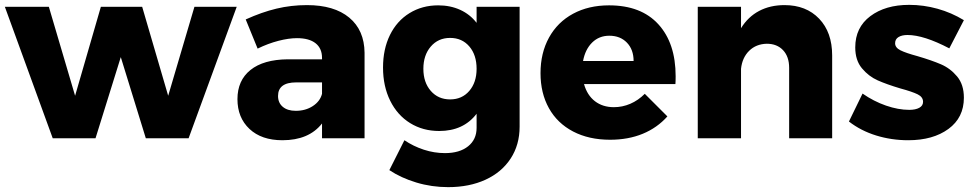

<svg xmlns="http://www.w3.org/2000/svg" viewBox="-25 -569 4014 790"><path d="M-5 -541H176L284 -175L390 -541H560L667 -175L775 -541H949L751 0H575L472 -334L368 0H192Z M1475 -352V0H1300V-61Q1246 8 1137 8Q1051 8 1001.5 -38.5Q952 -85 952 -161Q952 -238 1005.5 -281Q1059 -324 1159 -325H1300V-331Q1300 -370 1273.5 -391Q1247 -412 1197 -412Q1163 -412 1120.5 -401Q1078 -390 1035 -369L986 -489Q1052 -519 1112.5 -533.5Q1173 -548 1238 -548Q1350 -548 1412 -496.5Q1474 -445 1475 -352ZM1300 -183V-230H1194Q1119 -230 1119 -174Q1119 -146 1138.5 -129.5Q1158 -113 1192 -113Q1232 -113 1262 -132.5Q1292 -152 1300 -183Z M2113 -541V-48Q2113 27 2076 83.5Q2039 140 1972.5 170.5Q1906 201 1819 201Q1751 201 1688 182Q1625 163 1577 131L1639 8Q1676 33 1719 47Q1762 61 1806 61Q1866 61 1901 33Q1936 5 1936 -43V-101Q1882 -30 1782 -30Q1715 -30 1662.5 -62.5Q1610 -95 1580.5 -154.5Q1551 -214 1551 -291Q1551 -367 1579.5 -425Q1608 -483 1660 -515Q1712 -547 1778 -547Q1828 -547 1868.5 -528.5Q1909 -510 1936 -475V-541ZM1936 -286Q1936 -343 1906 -378Q1876 -413 1827 -413Q1778 -413 1747.5 -377.5Q1717 -342 1717 -286Q1717 -230 1747.5 -195Q1778 -160 1827 -160Q1876 -160 1906 -195Q1936 -230 1936 -286Z M2755 -255Q2755 -234 2754 -223H2378Q2391 -177 2423 -152.5Q2455 -128 2501 -128Q2536 -128 2568.5 -142Q2601 -156 2628 -183L2721 -90Q2679 -43 2619.5 -18.5Q2560 6 2485 6Q2398 6 2333 -28Q2268 -62 2233.5 -124Q2199 -186 2199 -268Q2199 -351 2234 -414.5Q2269 -478 2333 -512.5Q2397 -547 2481 -547Q2613 -547 2684 -469Q2755 -391 2755 -255ZM2582 -318Q2582 -365 2554.5 -393.5Q2527 -422 2482 -422Q2440 -422 2411.5 -394Q2383 -366 2374 -318Z M3399 -341V0H3222V-290Q3222 -336 3197 -362.5Q3172 -389 3130 -389Q3086 -388 3057.5 -360Q3029 -332 3024 -286V0H2846V-541H3024V-453Q3053 -500 3098.5 -524Q3144 -548 3203 -548Q3292 -548 3345.5 -492Q3399 -436 3399 -341Z M3709 -425Q3686 -425 3672 -416.5Q3658 -408 3658 -391Q3658 -373 3680 -362Q3702 -351 3750 -338Q3808 -321 3846.5 -304.5Q3885 -288 3913 -254.5Q3941 -221 3941 -167Q3941 -85 3877.5 -38.5Q3814 8 3712 8Q3643 8 3580 -11.5Q3517 -31 3468 -69L3524 -184Q3570 -152 3620.5 -134.5Q3671 -117 3716 -117Q3742 -117 3757.5 -125.5Q3773 -134 3773 -150Q3773 -170 3750.5 -181Q3728 -192 3680 -205Q3623 -222 3586 -238.5Q3549 -255 3521.5 -288Q3494 -321 3494 -374Q3494 -456 3556 -502.5Q3618 -549 3716 -549Q3775 -549 3832.5 -533Q3890 -517 3941 -486L3881 -370Q3776 -425 3709 -425Z"/></svg>

Font: Montserrat arm2
Style: Bold
Weight: 700
Designer: Julieta Ulanovsky
Foundry: Julieta Ulanovsky
Version: Version 6.000